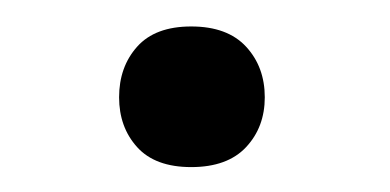

<svg xmlns="http://www.w3.org/2000/svg" viewBox="-20 -431 301 148"><path d="M71.8 -356Q71.8 -379.4 85.7 -395Q99.6 -410.6 127.4 -410.6Q155.3 -410.6 169.7 -395Q184.1 -379.4 184.1 -356Q184.1 -333 169.7 -317.6Q155.3 -302.2 127.4 -302.2Q99.6 -302.2 85.7 -317.6Q71.8 -333 71.8 -356Z"/></svg>

Font: Mardoto
Style: Regular
Weight: 400
Designer: Christian Robertson, Vahan Hovhannisyan
Foundry: Google
Version: Version 1.000